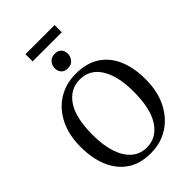

<svg xmlns="http://www.w3.org/2000/svg" viewBox="-316 -1211 1338 1338"><g transform="rotate(-45 352.5 -542.5)"><path d="M346.5 11Q239 12.5 167.8 -35.8Q96.5 -84 61 -169.5Q25.5 -255 25.5 -366.5Q25.5 -484.5 69 -571Q112.5 -657.5 188.5 -704.5Q264.5 -751.5 361.5 -751.5Q467.5 -751.5 538.2 -705.5Q609 -659.5 644.5 -576Q680 -492.5 680 -380.5Q680 -262.5 636.8 -175Q593.5 -87.5 518.2 -38.8Q443 10 346.5 11ZM353.5 -703.5Q259 -703.5 201.5 -620Q144 -536.5 144 -366.5Q144 -265.5 168 -191.5Q192 -117.5 238.2 -77.2Q284.5 -37 351 -37Q445.5 -37 502.8 -123.2Q560 -209.5 560 -380Q560 -530 506.5 -616.8Q453 -703.5 353.5 -703.5ZM349.5 -816.5Q318.5 -816.5 302 -834.8Q285.5 -853 285.5 -880Q285.5 -909 303.8 -931.2Q322 -953.5 357.5 -953.5H358.5Q389.5 -953.5 406 -935.2Q422.5 -917 422.5 -890Q422.5 -861 404.2 -838.8Q386 -816.5 350.5 -816.5ZM498 -1095.5V-1024.5H211V-1095.5Z"/></g></svg>

Font: Merriweather Text
Style: Regular
Weight: 400
Designer: Eben Sorkin
Foundry: Eben Sorkin
Version: Version 2.100; ttfautohint (v1.7.19-72a1) -l 8 -r 50 -G 200 